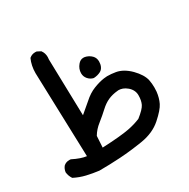

<svg xmlns="http://www.w3.org/2000/svg" viewBox="-200 -530 840 854"><g transform="rotate(-30 219.5 -103.5)"><path d="M-19.5 87.9Q-16.6 87.9 -12.2 88.4Q28.3 108.9 57.1 112.3Q43.5 -319.3 43.5 -321.8Q43.5 -360.4 58.1 -392.1L59.1 -392.6Q71.3 -403.3 88.9 -403.3Q91.8 -403.3 96.2 -402.8L114.7 -393.1L115.7 -391.6Q126.5 -377 126.5 -356.9Q126.5 -350.6 125.5 -344.2L132.8 -54.2Q160.2 -76.7 184.1 -97.7Q211.9 -123 241.5 -134.5Q271 -146 295.4 -149.4Q305.2 -150.9 312 -150.9Q333.5 -150.9 356 -147Q392.1 -140.6 425.8 -106.9Q459 -72.8 465.8 -42Q469.7 -22.5 469.7 -2.9Q469.7 7.8 468.8 18.6Q465.3 49.3 453.6 73.2Q441.9 97.2 401.4 133.1Q360.8 168.9 298.3 179Q235.8 189 180.4 192.4Q125 195.8 73.2 195.8H72.8Q41 191.9 10.7 184.8Q-19.5 177.7 -47.9 163.1Q-59.1 146.5 -61 127Q-58.6 109.9 -48.8 98.6Q-37.1 87.9 -19.5 87.9ZM368.7 -54.2Q356.9 -64 346.2 -67.9Q335.4 -71.8 325.2 -71.8Q322.8 -71.8 319.8 -71.3Q292.5 -68.8 270.8 -59.1Q249 -49.3 228.3 -30Q207.5 -10.7 180.7 10.7Q155.3 30.3 140.1 56.2L136.7 114.3Q232.4 109.9 274.9 101.6Q308.1 95.2 337.9 83Q373.5 55.2 382.3 37.1Q391.1 19 391.1 -7.8Q391.1 -34.7 368.7 -54.2ZM218.8 -219.7Q218.8 -242.2 234.4 -260.7Q246.1 -274.9 261.7 -274.9Q265.1 -274.9 269 -274.4Q288.6 -270.5 302.7 -256.3Q314.5 -244.1 314.5 -225.6Q314.5 -211.9 309.6 -200.7Q304.2 -188.5 293.5 -182.6Q277.8 -174.3 257.3 -173.3Q241.2 -176.8 230 -189.7Q218.8 -202.6 218.8 -219.7Z"/></g></svg>

Font: Bakudai
Style: Medium
Weight: 500
Version: Version 1.48